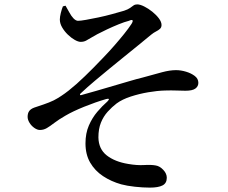

<svg xmlns="http://www.w3.org/2000/svg" viewBox="-20 -800 1040 876"><path d="M664 56Q632 56 595.5 52Q559 48 533 41Q487 28 450 3.5Q413 -21 391.5 -58Q370 -95 370 -146Q370 -192 385.5 -227.5Q401 -263 424 -290Q447 -317 470 -337Q478 -345 476.5 -348Q475 -351 464 -348Q416 -334 364 -313Q312 -292 278 -272Q247 -254 227.5 -239Q208 -224 193.5 -215.5Q179 -207 162 -207Q150 -207 136.5 -216.5Q123 -226 114.5 -240Q106 -254 106 -267Q106 -283 113 -293Q120 -303 136 -309Q154 -315 179 -323.5Q204 -332 225 -342Q258 -359 293.5 -387Q329 -415 367 -452Q383 -467 405 -489.5Q427 -512 452.5 -538.5Q478 -565 502 -592.5Q526 -620 546.5 -645.5Q567 -671 580 -691Q588 -704 584.5 -707.5Q581 -711 568 -705Q548 -700 521 -689Q494 -678 468.5 -666Q443 -654 424 -644Q407 -635 395 -627.5Q383 -620 372.5 -614.5Q362 -609 348 -609Q337 -609 321 -618Q305 -627 289.5 -642Q274 -657 263.5 -675Q253 -693 253 -711Q253 -723 257.5 -741Q262 -759 267 -771L279 -774Q288 -759 296.5 -743Q305 -727 315 -716.5Q325 -706 335 -705Q347 -705 372.5 -709.5Q398 -714 429 -720.5Q460 -727 491 -735.5Q522 -744 546 -751Q564 -757 573 -763.5Q582 -770 589 -775Q596 -780 606 -780Q619 -780 638 -770.5Q657 -761 675 -746.5Q693 -732 705 -716Q717 -700 717 -686Q717 -675 710 -668.5Q703 -662 692 -656.5Q681 -651 670 -642Q642 -619 611.5 -594Q581 -569 548 -542.5Q515 -516 481 -488Q447 -460 413 -431.5Q379 -403 347 -373Q344 -369 345 -367Q346 -365 350 -366Q380 -374 417.5 -385Q455 -396 494.5 -407.5Q534 -419 569.5 -429.5Q605 -440 630 -446Q684 -461 719.5 -470.5Q755 -480 783 -480Q805 -480 828.5 -473Q852 -466 868.5 -453.5Q885 -441 885 -422Q885 -406 871.5 -396Q858 -386 826 -386Q809 -386 785.5 -387Q762 -388 732 -387Q697 -386 656 -379Q615 -372 576.5 -359.5Q538 -347 512 -328Q491 -312 471.5 -290.5Q452 -269 440.5 -240.5Q429 -212 429 -173Q430 -120 467 -91Q504 -62 565 -52Q605 -45 637.5 -47Q670 -49 691 -45Q709 -42 725 -25Q741 -8 741 11Q741 36 721.5 46Q702 56 664 56Z"/></svg>

Font: Noto Serif TC SemiBold
Style: Regular
Weight: 600
Version: Version 2.002-H1;hotconv 1.1.0;makeotfexe 2.6.0